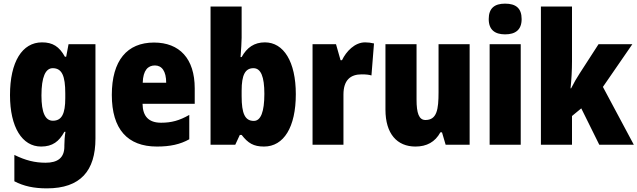

<svg xmlns="http://www.w3.org/2000/svg" viewBox="-20 -796 3506 1056"><path d="M211 -563C102 -563 35 -456 35 -273C35 -96 102 10 206 10C269 10 305 -18 334 -71H340C336 -49 334 -17 334 3V10C334 73 296 99 231 99C171 99 120 86 59 56V201C111 228 166 240 238 240C423 240 505 143 505 -34V-553H357L344 -484H337C306 -540 270 -563 211 -563ZM270 -421C321 -421 339 -378 339 -283V-256C339 -171 320 -132 271 -132C229 -132 208 -176 208 -271C208 -372 230 -421 270 -421Z M827 -562C679 -562 595 -463 595 -274C595 -86 681 10 843 10C916 10 971 -2 1021 -30V-164C967 -133 923 -121 866 -121C798 -121 765 -156 764 -225H1051V-310C1051 -474 967 -562 827 -562ZM832 -436C870 -436 894 -405 894 -341H765C767 -410 794 -436 832 -436Z M1309 -588V-760H1138V0H1274L1299 -54H1309C1344 -9 1374 10 1432 10C1541 10 1607 -97 1607 -278C1607 -457 1540 -563 1437 -563C1379 -563 1338 -535 1309 -482H1303C1306 -526 1309 -562 1309 -588ZM1374 -421C1415 -421 1434 -374 1434 -280C1434 -180 1414 -131 1376 -131C1327 -131 1309 -172 1309 -267V-297C1309 -383 1328 -421 1374 -421Z M1988 -563C1931 -563 1884 -513 1861 -465H1853L1828 -553H1699V0H1869V-276C1869 -357 1909 -387 1969 -387C1994 -387 2010 -385 2023 -381L2037 -557C2020 -561 2004 -563 1988 -563Z M2563 -553H2392V-289C2392 -194 2383 -136 2320 -136C2284 -136 2271 -174 2271 -248V-553H2100V-193C2100 -60 2164 10 2265 10C2327 10 2373 -15 2402 -68H2411L2431 0H2563Z M2758 -776C2700 -776 2668 -751 2668 -691C2668 -632 2702 -607 2758 -607C2815 -607 2849 -632 2849 -691C2849 -751 2817 -776 2758 -776ZM2844 -553H2673V0H2844Z M3126 -459V-760H2955V0H3126V-158L3177 -200L3276 0H3466L3296 -318L3458 -553H3272L3168 -392C3154 -371 3135 -338 3121 -310H3118C3123 -357 3126 -410 3126 -459Z"/></svg>

Font: Noto Sans Armenian Condensed Black
Style: Regular
Weight: 900
Width: 3
Designer: Monotype Design Team
Foundry: Monotype Imaging Inc.
Version: Version 2.008